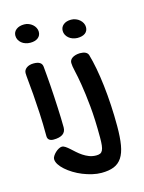

<svg xmlns="http://www.w3.org/2000/svg" viewBox="-128 -676 763 1014"><g transform="rotate(-15 254.0 -168.5)"><path d="M113.8 -498Q99.6 -498 87.2 -502.2Q74.7 -506.3 65.7 -513.9Q56.6 -521.5 51.3 -531.7Q45.9 -542 45.9 -554.2Q45.9 -574.7 62.3 -587.4Q78.6 -600.1 106 -600.1Q118.7 -600.1 130.4 -595.5Q142.1 -590.8 151.1 -583Q160.2 -575.2 165.5 -564.7Q170.9 -554.2 170.9 -543Q170.9 -522 155.5 -510Q140.1 -498 113.8 -498ZM46.9 -349.1Q46.9 -366.2 61.8 -377.2Q76.7 -388.2 101.1 -388.2Q145 -388.2 147.9 -357.9Q149.9 -336.9 152.1 -310.5Q154.3 -284.2 156.5 -254.6Q158.7 -225.1 160.4 -193.6Q162.1 -162.1 163.6 -131.6Q165 -101.1 166 -72.8Q167 -44.4 167 -21Q167 3.4 149.7 15.6Q132.3 27.8 99.1 27.8Q84 27.8 75.4 20.8Q66.9 13.7 66.9 0Q66.9 -67.4 63.7 -126.2Q60.5 -185.1 56.9 -231Q53.2 -276.9 50 -307.4Q46.9 -337.9 46.9 -349.1ZM295.9 167Q308.6 167 316.9 163.3Q325.2 159.7 330.1 149.9Q335 140.1 336.9 123.5Q338.9 106.9 338.9 81.1Q338.9 -19 331.8 -91.3Q324.7 -163.6 316.4 -213.4Q308.1 -263.2 301 -293.2Q293.9 -323.2 293.9 -338.9Q293.9 -355.5 309.1 -365.7Q324.2 -376 350.6 -377Q388.2 -377 396 -355Q406.2 -320.3 414.8 -275.1Q423.3 -230 429.4 -177.7Q435.5 -125.5 438.7 -68.6Q441.9 -11.7 441.9 45.9Q441.9 106.9 434.8 148.7Q427.7 190.4 410.9 215.8Q394 241.2 366.7 252.2Q339.4 263.2 298.8 263.2Q274.9 263.2 248.8 257.1Q222.7 251 197.8 241Q172.9 231 150.6 217.3Q128.4 203.6 111.6 188.7Q94.7 173.8 84.7 158.2Q74.7 142.6 74.7 127.9Q74.7 120.6 80.6 111.3Q86.4 102.1 95 94Q103.5 85.9 113.3 80.6Q123 75.2 130.9 75.2Q140.1 75.2 150.1 82Q160.2 88.9 171.6 99.1Q183.1 109.4 196 121.1Q209 132.8 224.4 143.1Q239.7 153.3 257.3 160.2Q274.9 167 295.9 167ZM359.9 -458Q345.7 -458.5 333.7 -462.9Q321.8 -467.3 313 -474.9Q304.2 -482.4 299.1 -492.4Q293.9 -502.4 293.9 -514.2Q293.9 -534.7 309.6 -547.4Q325.2 -560.1 351.6 -560.1Q364.7 -560.1 376.7 -555.4Q388.7 -550.8 397.9 -542.7Q407.2 -534.7 412.6 -524.2Q418 -513.7 418 -502Q418 -481 402.8 -469.5Q387.7 -458 359.9 -458Z"/></g></svg>

Font: Gochi Hand
Style: Regular
Weight: 400
Designer: Juan Pablo del Peral
Foundry: Juan Pablo del Peral
Version: Version 1.001